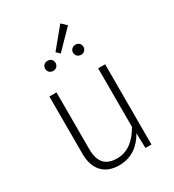

<svg xmlns="http://www.w3.org/2000/svg" viewBox="-218 -1037 1057 1169"><g transform="rotate(-30 311.0 -452.0)"><path d="M392 -916 279 -779 303 -756 427 -883ZM211 -758C189 -758 174 -743 174 -723C174 -702 189 -687 211 -687C232 -687 247 -702 247 -723C247 -743 232 -758 211 -758ZM407 -758C386 -758 370 -743 370 -723C370 -702 386 -687 407 -687C428 -687 443 -702 443 -723C443 -743 428 -758 407 -758ZM504 -564H455V-152C414 -82 361 -31 282 -31C204 -31 162 -71 162 -165V-564H112V-161C112 -50 171 12 272 12C362 12 421 -38 459 -105L462 0H504Z"/></g></svg>

Font: Glow Sans SC Normal Light
Style: Regular
Weight: 300
Designer: Ryoko NISHIZUKA (kana, bopomofo & ideographs); Paul D. Hunt (Latin, Greek & Cyrillic); Sandoll Communications, Soo-young
Version: Version 0.93